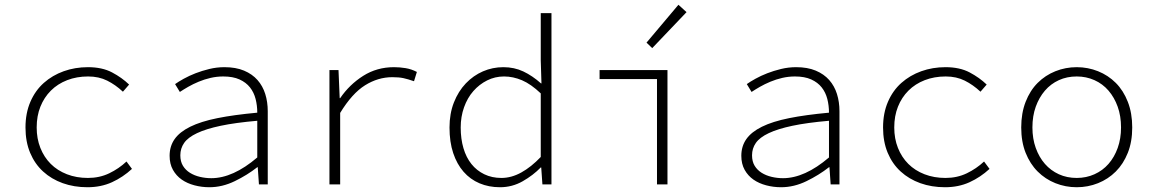

<svg xmlns="http://www.w3.org/2000/svg" viewBox="-20 -774 4840 806"><path d="M347 12Q291 12 243.5 -5Q196 -22 161 -54Q126 -86 106.5 -132.5Q87 -179 87 -239Q87 -299 107.5 -346.5Q128 -394 164 -426Q200 -458 247.5 -475Q295 -492 349 -492Q409 -492 450.5 -470Q492 -448 522 -419L496 -389Q465 -418 430 -435.5Q395 -453 350 -453Q302 -453 262 -437.5Q222 -422 193.5 -393.5Q165 -365 149.5 -326Q134 -287 134 -239Q134 -192 149.5 -153Q165 -114 193 -86Q221 -58 261 -42.5Q301 -27 349 -27Q398 -27 438.5 -46.5Q479 -66 511 -96L534 -65Q496 -30 450 -9Q404 12 347 12Z M859 12Q827 12 796.5 4Q766 -4 743 -20Q720 -36 706 -61Q692 -86 692 -120Q692 -160 713 -190Q734 -220 778.5 -242Q823 -264 892.5 -278Q962 -292 1060 -301Q1060 -331 1053 -358.5Q1046 -386 1029.5 -407Q1013 -428 985.5 -440.5Q958 -453 917 -453Q890 -453 864 -447Q838 -441 814 -431Q790 -421 770 -409.5Q750 -398 735 -388L715 -421Q729 -431 751.5 -443.5Q774 -456 801 -466.5Q828 -477 859 -484.5Q890 -492 922 -492Q970 -492 1004.5 -477.5Q1039 -463 1061 -438Q1083 -413 1093.5 -379.5Q1104 -346 1104 -307V0H1067L1062 -72H1060Q1018 -39 965.5 -13.5Q913 12 859 12ZM867 -26Q958 -26 1060 -113V-267Q968 -259 906.5 -246Q845 -233 807 -215Q769 -197 753 -174Q737 -151 737 -122Q737 -96 748 -78Q759 -60 777.5 -48.5Q796 -37 819.5 -31.5Q843 -26 867 -26Z M1363 0V-480H1401L1406 -362H1408Q1447 -419 1504.5 -455.5Q1562 -492 1634 -492Q1658 -492 1682.5 -488Q1707 -484 1730 -472L1718 -433Q1692 -442 1673.5 -446Q1655 -450 1627 -450Q1567 -450 1512.5 -416Q1458 -382 1408 -300V0Z M2079 12Q2032 12 1993 -4.5Q1954 -21 1926 -53Q1898 -85 1882.5 -131.5Q1867 -178 1867 -239Q1867 -297 1885.5 -344Q1904 -391 1935.5 -424Q1967 -457 2007.5 -474.5Q2048 -492 2093 -492Q2139 -492 2177 -474Q2215 -456 2251 -424H2253L2250 -521V-719H2295V0H2257L2252 -71H2250Q2218 -38 2174 -13Q2130 12 2079 12ZM2085 -27Q2127 -27 2168.5 -50Q2210 -73 2250 -115V-382Q2209 -421 2171.5 -437Q2134 -453 2096 -453Q2058 -453 2025 -436.5Q1992 -420 1967 -391.5Q1942 -363 1928 -323.5Q1914 -284 1914 -239Q1914 -191 1925.5 -152Q1937 -113 1959 -85.5Q1981 -58 2013 -42.5Q2045 -27 2085 -27Z M2738 0V-442H2497V-480H2782V0ZM2718 -572 2694 -595 2828 -754 2862 -723Z M3259 12Q3227 12 3196.5 4Q3166 -4 3143 -20Q3120 -36 3106 -61Q3092 -86 3092 -120Q3092 -160 3113 -190Q3134 -220 3178.5 -242Q3223 -264 3292.5 -278Q3362 -292 3460 -301Q3460 -331 3453 -358.5Q3446 -386 3429.5 -407Q3413 -428 3385.5 -440.5Q3358 -453 3317 -453Q3290 -453 3264 -447Q3238 -441 3214 -431Q3190 -421 3170 -409.5Q3150 -398 3135 -388L3115 -421Q3129 -431 3151.5 -443.5Q3174 -456 3201 -466.5Q3228 -477 3259 -484.5Q3290 -492 3322 -492Q3370 -492 3404.5 -477.5Q3439 -463 3461 -438Q3483 -413 3493.5 -379.5Q3504 -346 3504 -307V0H3467L3462 -72H3460Q3418 -39 3365.5 -13.5Q3313 12 3259 12ZM3267 -26Q3358 -26 3460 -113V-267Q3368 -259 3306.5 -246Q3245 -233 3207 -215Q3169 -197 3153 -174Q3137 -151 3137 -122Q3137 -96 3148 -78Q3159 -60 3177.5 -48.5Q3196 -37 3219.5 -31.5Q3243 -26 3267 -26Z M3947 12Q3891 12 3843.5 -5Q3796 -22 3761 -54Q3726 -86 3706.5 -132.5Q3687 -179 3687 -239Q3687 -299 3707.5 -346.5Q3728 -394 3764 -426Q3800 -458 3847.5 -475Q3895 -492 3949 -492Q4009 -492 4050.5 -470Q4092 -448 4122 -419L4096 -389Q4065 -418 4030 -435.5Q3995 -453 3950 -453Q3902 -453 3862 -437.5Q3822 -422 3793.5 -393.5Q3765 -365 3749.5 -326Q3734 -287 3734 -239Q3734 -192 3749.5 -153Q3765 -114 3793 -86Q3821 -58 3861 -42.5Q3901 -27 3949 -27Q3998 -27 4038.5 -46.5Q4079 -66 4111 -96L4134 -65Q4096 -30 4050 -9Q4004 12 3947 12Z M4500 12Q4453 12 4410.5 -5Q4368 -22 4336 -54Q4304 -86 4285.5 -132.5Q4267 -179 4267 -239Q4267 -299 4285.5 -346.5Q4304 -394 4336 -426Q4368 -458 4410.5 -475Q4453 -492 4500 -492Q4547 -492 4589.5 -475Q4632 -458 4664 -426Q4696 -394 4714.5 -346.5Q4733 -299 4733 -239Q4733 -179 4714.5 -132.5Q4696 -86 4664 -54Q4632 -22 4589.5 -5Q4547 12 4500 12ZM4500 -27Q4540 -27 4574.5 -42.5Q4609 -58 4633.5 -86Q4658 -114 4672 -153Q4686 -192 4686 -239Q4686 -287 4672 -326Q4658 -365 4633.5 -393.5Q4609 -422 4574.5 -437.5Q4540 -453 4500 -453Q4459 -453 4425 -437.5Q4391 -422 4366.5 -393.5Q4342 -365 4328 -326Q4314 -287 4314 -239Q4314 -192 4328 -153Q4342 -114 4366.5 -86Q4391 -58 4425 -42.5Q4459 -27 4500 -27Z"/></svg>

Font: Source Code Pro Light
Style: Regular
Weight: 300
Monospace: yes
Designer: Paul D. Hunt, Teo Tuominen
Foundry: Adobe Systems Incorporated
Version: Version 2.030;PS 1.000;hotconv 16.6.51;makeotf.lib2.5.65220